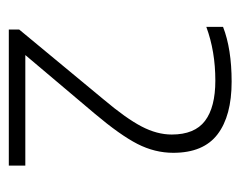

<svg xmlns="http://www.w3.org/2000/svg" viewBox="-75 -779 546 436"><g transform="rotate(90 198.0 -561.0)"><path d="M47 -308V-331.5L206 -523.5Q249 -574.5 267.2 -609.5Q285.5 -644.5 285.5 -678Q285.5 -730 254.5 -753.5Q223.5 -777 163 -777Q96.5 -777 41 -756.5V-794.5Q91 -814 165.5 -814Q243 -814 285 -782Q327 -750 327 -681.5Q327 -639.5 306.8 -600Q286.5 -560.5 238 -503L105 -345.5H356V-308Z"/></g></svg>

Font: Encode Sans SemiExpanded SemiExpanded ExtraLight
Style: Regular
Weight: 200
Width: 6
Designer: Multiple Designers
Foundry: Impallari Type
Version: Version 3.000; ttfautohint (v1.8.3) -l 8 -r 50 -G 200 -x 14 